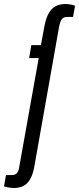

<svg xmlns="http://www.w3.org/2000/svg" viewBox="-88 -753 396 962"><path d="M-19 189Q-24 189 -33.5 188Q-43 187 -52.5 185Q-62 183 -68 181L-58 124H-27Q-9 124 -1 111.5Q7 99 9 80L106 -462H58L69 -527H117L134 -619Q142 -662 156 -686.5Q170 -711 191 -722Q212 -733 241 -733Q246 -733 255 -732Q264 -731 273 -729Q282 -727 288 -724L278 -668H247Q229 -668 221 -655.5Q213 -643 209 -624L85 76Q78 118 64 143Q50 168 29.5 178.5Q9 189 -19 189Z"/></svg>

Font: Archivo ExtraCondensed
Style: Italic
Weight: 400
Width: 2
Italic angle: -10°
Designer: Hector Gatti
Foundry: Omnibus-Type
Version: Version 2.001